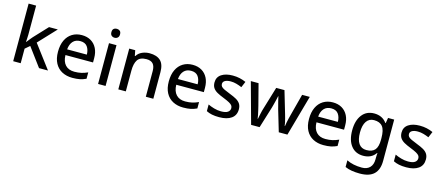

<svg xmlns="http://www.w3.org/2000/svg" viewBox="-60 -1483 5651 2447"><g transform="rotate(15 2766.0 -260.0)"><path d="M183 -374Q183 -355 181 -328Q179 -301 178 -280H181Q188 -289 200 -304Q212 -319 224 -334Q236 -349 246 -360L413 -538H529L312 -307L543 0H425L244 -244L183 -192V0H84V-760H183Z M845 -548Q915 -548 965.5 -518Q1016 -488 1043.5 -433.5Q1071 -379 1071 -305V-248H707Q709 -163 751.5 -117.5Q794 -72 871 -72Q922 -72 962.5 -81.5Q1003 -91 1045 -110V-26Q1005 -7 964 1.5Q923 10 866 10Q789 10 729.5 -21Q670 -52 637 -113.5Q604 -175 604 -265Q604 -355 634 -418Q664 -481 718.5 -514.5Q773 -548 845 -548ZM845 -469Q785 -469 750 -431Q715 -393 709 -324H969Q968 -388 938.5 -428.5Q909 -469 845 -469Z M1303 -538V0H1204V-538ZM1254 -741Q1277 -741 1294 -727.5Q1311 -714 1311 -682Q1311 -652 1294 -637.5Q1277 -623 1254 -623Q1230 -623 1213.5 -637.5Q1197 -652 1197 -682Q1197 -714 1213.5 -727.5Q1230 -741 1254 -741Z M1739 -548Q1833 -548 1883 -501.5Q1933 -455 1933 -350V0H1834V-338Q1834 -402 1806.5 -433.5Q1779 -465 1720 -465Q1635 -465 1602.5 -416Q1570 -367 1570 -274V0H1471V-538H1550L1564 -466H1570Q1596 -508 1642 -528Q1688 -548 1739 -548Z M2307 -548Q2377 -548 2427.5 -518Q2478 -488 2505.5 -433.5Q2533 -379 2533 -305V-248H2169Q2171 -163 2213.5 -117.5Q2256 -72 2333 -72Q2384 -72 2424.5 -81.5Q2465 -91 2507 -110V-26Q2467 -7 2426 1.5Q2385 10 2328 10Q2251 10 2191.5 -21Q2132 -52 2099 -113.5Q2066 -175 2066 -265Q2066 -355 2096 -418Q2126 -481 2180.5 -514.5Q2235 -548 2307 -548ZM2307 -469Q2247 -469 2212 -431Q2177 -393 2171 -324H2431Q2430 -388 2400.5 -428.5Q2371 -469 2307 -469Z M3021 -151Q3021 -72 2963 -31Q2905 10 2803 10Q2747 10 2706.5 1.5Q2666 -7 2633 -24V-112Q2667 -95 2713.5 -81.5Q2760 -68 2806 -68Q2868 -68 2896 -88Q2924 -108 2924 -141Q2924 -160 2913.5 -175Q2903 -190 2875.5 -205.5Q2848 -221 2795 -242Q2743 -262 2706.5 -282.5Q2670 -303 2651 -331.5Q2632 -360 2632 -404Q2632 -474 2688 -511Q2744 -548 2836 -548Q2885 -548 2928 -538.5Q2971 -529 3011 -511L2978 -433Q2943 -448 2906 -458.5Q2869 -469 2831 -469Q2781 -469 2754.5 -453Q2728 -437 2728 -409Q2728 -389 2740 -374.5Q2752 -360 2781.5 -346Q2811 -332 2862 -312Q2912 -293 2947.5 -273Q2983 -253 3002 -224Q3021 -195 3021 -151Z M3505 -281Q3500 -302 3493.5 -325Q3487 -348 3481.5 -370Q3476 -392 3471.5 -411.5Q3467 -431 3465 -442H3461Q3459 -431 3454.5 -411.5Q3450 -392 3444.5 -369.5Q3439 -347 3433 -324Q3427 -301 3421 -280L3335 -1H3223L3075 -539H3177L3249 -261Q3256 -233 3263 -202.5Q3270 -172 3275.5 -144.5Q3281 -117 3283 -98H3287Q3289 -110 3293 -129Q3297 -148 3301.5 -169Q3306 -190 3311 -210Q3316 -230 3321 -244L3410 -539H3519L3606 -244Q3612 -223 3619.5 -196Q3627 -169 3632.5 -143Q3638 -117 3640 -98H3644Q3646 -115 3651 -142Q3656 -169 3663.5 -200.5Q3671 -232 3679 -261L3752 -539H3853L3702 -1H3588Z M4157 -548Q4227 -548 4277.5 -518Q4328 -488 4355.5 -433.5Q4383 -379 4383 -305V-248H4019Q4021 -163 4063.5 -117.5Q4106 -72 4183 -72Q4234 -72 4274.5 -81.5Q4315 -91 4357 -110V-26Q4317 -7 4276 1.5Q4235 10 4178 10Q4101 10 4041.5 -21Q3982 -52 3949 -113.5Q3916 -175 3916 -265Q3916 -355 3946 -418Q3976 -481 4030.5 -514.5Q4085 -548 4157 -548ZM4157 -469Q4097 -469 4062 -431Q4027 -393 4021 -324H4281Q4280 -388 4250.5 -428.5Q4221 -469 4157 -469Z M4703 -548Q4756 -548 4798 -528Q4840 -508 4869 -467H4874L4886 -538H4967V7Q4967 123 4906.5 181.5Q4846 240 4720 240Q4662 240 4613.5 232Q4565 224 4525 206V118Q4609 160 4726 160Q4793 160 4830.5 121.5Q4868 83 4868 14V-5Q4868 -18 4869 -39.5Q4870 -61 4871 -71H4867Q4839 -30 4798 -10Q4757 10 4703 10Q4601 10 4543 -63.5Q4485 -137 4485 -268Q4485 -397 4543 -472.5Q4601 -548 4703 -548ZM4722 -465Q4658 -465 4623 -414Q4588 -363 4588 -267Q4588 -171 4622.5 -121Q4657 -71 4724 -71Q4800 -71 4835.5 -112Q4871 -153 4871 -247V-268Q4871 -374 4835 -419.5Q4799 -465 4722 -465Z M5489 -151Q5489 -72 5431 -31Q5373 10 5271 10Q5215 10 5174.5 1.5Q5134 -7 5101 -24V-112Q5135 -95 5181.5 -81.5Q5228 -68 5274 -68Q5336 -68 5364 -88Q5392 -108 5392 -141Q5392 -160 5381.5 -175Q5371 -190 5343.5 -205.5Q5316 -221 5263 -242Q5211 -262 5174.5 -282.5Q5138 -303 5119 -331.5Q5100 -360 5100 -404Q5100 -474 5156 -511Q5212 -548 5304 -548Q5353 -548 5396 -538.5Q5439 -529 5479 -511L5446 -433Q5411 -448 5374 -458.5Q5337 -469 5299 -469Q5249 -469 5222.5 -453Q5196 -437 5196 -409Q5196 -389 5208 -374.5Q5220 -360 5249.5 -346Q5279 -332 5330 -312Q5380 -293 5415.5 -273Q5451 -253 5470 -224Q5489 -195 5489 -151Z"/></g></svg>

Font: Noto Sans New Tai Lue Medium
Style: Regular
Weight: 500
Version: Version 2.003